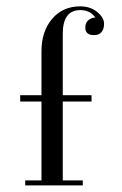

<svg xmlns="http://www.w3.org/2000/svg" viewBox="-20 -594 380 599"><path d="M109.4 -296.9V-433.6Q109.4 -496.1 142.6 -535.2Q175.8 -574.2 230.5 -574.2Q261.7 -574.2 283.2 -556.6Q304.7 -539.1 304.7 -519.5Q304.7 -503.9 296.9 -494.1Q289.1 -484.4 273.4 -484.4Q246.1 -484.4 246.1 -507.8Q246.1 -523.4 255.9 -531.2Q265.6 -539.1 277.3 -539.1Q261.7 -562.5 230.5 -562.5Q175.8 -562.5 175.8 -488.3V-296.9H265.6V-277.3H175.8V-31.2H238.3V-15.6H58.6V-31.2H109.4V-277.3H43V-296.9Z"/></svg>

Font: 和音 by 宁静之雨，公众号njzyshare
Style: Regular
Weight: 400
Designer: Steve Matteson
Foundry: Ascender Corporation
Version: Version 6.00;June 8, 2018;FontCreator 11.0.0.2388 32-bit